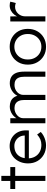

<svg xmlns="http://www.w3.org/2000/svg" viewBox="1062 -1761 709 2873"><g transform="rotate(-90 1416.5 -324.5)"><path d="M145.8 0V-659H221.5V0ZM25.3 -451.3V-525H352.9V-451.3Z M678.3 10Q598.9 10 538 -24.7Q477 -59.3 442.5 -120Q408 -180.7 408 -259Q408 -320 427.3 -370.3Q446.7 -420.7 481.1 -457.5Q515.6 -494.3 563.6 -514.5Q611.6 -534.6 668.2 -534.6Q718.9 -534.6 762.2 -516.2Q805.6 -497.7 837.4 -464.5Q869.2 -431.3 886.2 -385.7Q903.2 -340 901.9 -285L900.9 -247.1H462.4L447.2 -308.9H838.2L824.2 -291.9L824.8 -316.2Q822.9 -359.7 801.2 -393.1Q779.5 -426.5 744.9 -445.4Q710.3 -464.3 669.3 -464.3Q610.5 -464.3 569 -440Q527.4 -415.8 505.4 -370.9Q483.4 -326 483 -263.7Q483.4 -202.6 508.7 -156.5Q534.1 -110.5 579.6 -85.1Q625.2 -59.7 684.9 -59.7Q728.3 -59.7 765.3 -74.7Q802.3 -89.8 840 -123.4L878.5 -69Q854.2 -45.3 821.7 -27.8Q789.2 -10.3 752.4 -0.2Q715.6 10 678.3 10Z M1008.3 0V-525H1084L1085 -406.3L1067.3 -399.3Q1078.7 -428.7 1097.9 -453.2Q1117.1 -477.7 1142.8 -495.4Q1168.4 -513 1197.6 -522.8Q1226.8 -532.7 1257.8 -532.7Q1302.1 -532.7 1336.2 -518.3Q1370.4 -504 1393.1 -474.2Q1415.8 -444.3 1426.1 -397.7L1411.5 -398.3L1418.1 -415.3Q1429.8 -440.6 1449.6 -462.2Q1469.5 -483.7 1494.6 -499.5Q1519.8 -515.3 1548.3 -524Q1576.8 -532.7 1605.2 -532.7Q1663.5 -532.7 1702.3 -509.7Q1741.2 -486.7 1761.2 -439.2Q1781.2 -391.7 1781.2 -319.4V0H1704.8V-315.4Q1704.8 -366.5 1691 -398.9Q1677.1 -431.2 1650.1 -446.8Q1623 -462.3 1582 -462.3Q1550.2 -462.3 1522.9 -451.6Q1495.5 -440.9 1475.5 -422.4Q1455.5 -403.9 1444.3 -380.4Q1433.1 -356.8 1433.1 -330.9V0H1356.8V-316.7Q1356.8 -365.2 1342.6 -397.5Q1328.4 -429.9 1301.3 -446.1Q1274.3 -462.3 1235.2 -462.3Q1202.8 -462.3 1175.5 -451.1Q1148.1 -439.9 1127.6 -421.7Q1107 -403.5 1095.8 -381Q1084.7 -358.5 1084.7 -336.2V0Z M2154 10Q2076.3 10 2015.8 -25.3Q1955.3 -60.7 1920.7 -122.3Q1886 -184 1886 -263Q1886 -341.7 1920.7 -402.8Q1955.3 -464 2015.8 -499Q2076.3 -534 2154 -534Q2231 -534 2291.5 -499Q2352 -464 2386.5 -402.8Q2421 -341.7 2421 -263Q2421 -184 2386.5 -122.3Q2352 -60.7 2291.5 -25.3Q2231 10 2154 10ZM2154 -59.7Q2209.1 -59.7 2252.2 -86.1Q2295.2 -112.5 2319.9 -158.5Q2344.7 -204.6 2344 -263Q2344.7 -321.4 2319.9 -366.8Q2295.2 -412.2 2252.2 -438.2Q2209.1 -464.3 2154 -464.3Q2098.9 -464.3 2055.3 -437.9Q2011.8 -411.5 1987.1 -366.1Q1962.3 -320.7 1963 -263Q1962.3 -204.6 1987.1 -158.5Q2011.8 -112.5 2055.3 -86.1Q2098.9 -59.7 2154 -59.7Z M2532.3 0V-525H2608L2608.3 -372.8L2599.7 -398.7Q2609.3 -435 2634.2 -465.8Q2659 -496.6 2694.1 -515.3Q2729.3 -534 2770.7 -534Q2787.7 -534 2802.9 -531.3Q2818 -528.7 2828 -524.7L2807.8 -442.7Q2794.4 -447.7 2779.9 -450.7Q2765.4 -453.7 2752.4 -453.7Q2721.1 -453.7 2694.5 -441.3Q2668 -428.9 2649 -407.9Q2630 -386.9 2619.3 -360.7Q2608.7 -334.5 2608.7 -306.2V0Z"/></g></svg>

Font: Lexend Medium
Style: Regular
Weight: 500
Designer: Bonnie Shaver-Troup, Thomas Jockin
Foundry: Lexend
Version: Version 1.005